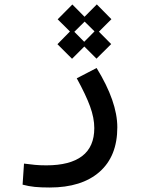

<svg xmlns="http://www.w3.org/2000/svg" viewBox="-20 -605 626 855"><path d="M201.2 230Q162.1 230 135 227.3Q107.9 224.6 80.6 217.3L86.9 123.5Q114.7 127 136 129.2Q157.2 131.3 186.5 131.3Q291.5 131.3 345.7 90.1Q399.9 48.8 399.9 -34.7Q399.9 -79.6 381.1 -131.1Q362.3 -182.6 321.8 -256.3L410.2 -302.2Q502.4 -152.3 502.4 -38.1Q502.4 90.8 423.1 160.4Q343.8 230 201.2 230ZM300.8 -343.3 235.8 -408.2 291.5 -464.8 236.8 -519 302.2 -585 356.4 -530.3 411.1 -585.4 476.1 -519.5 420.4 -463.9 475.1 -408.7 409.7 -343.8 355.5 -397.9ZM355 -418.9 400.9 -465.3 356.9 -508.8 311 -463.4Z"/></svg>

Font: CaskaydiaMono NF
Style: Regular
Weight: 400
Designer: Aaron Bell
Foundry: Saja Typeworks
Version: Version 2111.001; ttfautohint (v1.8.4);Nerd Fonts 3.1.1